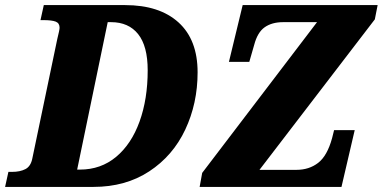

<svg xmlns="http://www.w3.org/2000/svg" viewBox="-44 -734 1503 754"><path d="M-11 -59H3Q35 -59 56 -70Q77 -81 83 -112L181 -581Q190 -617 190 -625Q190 -643 175 -649Q160 -655 126 -655H115L128 -714H447Q582 -714 657 -646Q732 -578 732 -450Q732 -328 683.5 -225Q635 -122 542 -61Q449 0 323 0H-24ZM270 -68Q352 -68 412 -118Q472 -168 504 -256.5Q536 -345 536 -458Q536 -553 498.5 -600Q461 -647 392 -647H379L259 -68ZM750 -55 1201 -647H1068Q1024 -647 995.5 -627Q967 -607 954 -557L935 -491H855L909 -714H1439L1428 -658L975 -67H1120Q1170 -67 1205.5 -94.5Q1241 -122 1260 -191L1268 -223H1349L1297 0H740Z"/></svg>

Font: Noto Serif NarrowBlack
Style: Italic
Weight: 900
Width: 4
Italic angle: -12°
Designer: Monotype Design Team
Foundry: Monotype Imaging Inc.
Version: Version 1.001